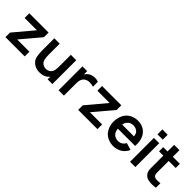

<svg xmlns="http://www.w3.org/2000/svg" viewBox="234 -1974 3200 3200"><g transform="rotate(45 1834.5 -373.5)"><path d="M527 0H73V-107.5L362.5 -452H73V-562.5H527V-452L238.5 -110.5H527Z M1179 -562.5V0H1067.5V-63.5L1055 -49Q1029 -18.5 991.2 -3Q953.5 12.5 911.5 14.5Q907.5 15 901.2 15.2Q895 15.5 886.5 15.5Q790.5 15.5 730 -41.5Q686.5 -81 674.5 -140.5Q662.5 -199.5 662.5 -290.5V-562.5H789.5V-296Q789.5 -239 799.2 -198.2Q809 -157.5 834.5 -134.5Q867 -102 923 -102Q968 -102 1002 -128Q1036 -155.5 1046 -206.5Q1052 -233.5 1052 -316.5V-317.5V-562.5Z M1688.5 -562.5V-446Q1652.5 -460.5 1604 -460.5Q1530 -460.5 1492.5 -421Q1469.5 -397 1460.2 -365.5Q1451 -334 1451 -291.5V0H1325V-562.5H1436.5V-484.5Q1457.5 -520.5 1492.5 -543.5Q1539.5 -575 1600 -577Q1643 -580 1688.5 -562.5Z M2241.5 0H1787.5V-107.5L2077 -452H1787.5V-562.5H2241.5V-452L1953 -110.5H2241.5Z M2508 -154Q2526.5 -128.5 2556 -115.2Q2585.5 -102 2621.5 -102Q2674.5 -102 2708 -128Q2739.5 -152.5 2752.5 -182.5L2876.5 -145Q2862 -109 2836.2 -78.5Q2810.5 -48 2777.5 -27Q2745.5 -7.5 2706.2 4Q2667 15.5 2627.5 15.5Q2562.5 15.5 2504 -9Q2446 -33.5 2409 -78Q2375.5 -120.5 2358.2 -170.5Q2341 -220.5 2341 -275Q2341 -337 2358.2 -391Q2375.5 -445 2409 -485.5Q2427.5 -508 2451.2 -525.2Q2475 -542.5 2502.2 -554.2Q2529.5 -566 2559.8 -572Q2590 -578 2621.5 -578Q2747 -578 2821.5 -489.5Q2885 -415 2885 -289.5Q2885 -282.5 2884.5 -271.5Q2884 -260.5 2883 -246H2476.5Q2482 -186 2508 -154ZM2509 -417.5Q2485.5 -387.5 2478.5 -345H2757Q2753 -391 2731 -422Q2712 -445 2683.2 -457Q2654.5 -469 2621.5 -469Q2549.5 -469 2509 -417.5Z M3135 -761.5V-646H3010V-761.5ZM3135 -562.5V0H3010V-562.5Z M3455.5 -236.5V-203Q3455.5 -177.5 3458 -161.8Q3460.5 -146 3467 -135.5Q3484 -104.5 3528.5 -101Q3532 -100.5 3538 -100.2Q3544 -100 3552.5 -100Q3568.5 -100 3585.5 -101.2Q3602.5 -102.5 3621 -105V0Q3586.5 9.5 3533.5 9.5Q3514.5 9.5 3498 8Q3481.5 6.5 3467 4Q3427.5 -2 3400.8 -18.2Q3374 -34.5 3353.5 -66.5Q3339 -88.5 3334.8 -115Q3330.5 -141.5 3330.5 -180V-230V-464.5H3228.5V-562.5H3330.5V-718.5H3455.5V-562.5H3621V-464.5H3455.5Z"/></g></svg>

Font: Russisch Sans
Style: Bold
Weight: 700
Designer: Michael Sharanda (font) & Cristiano Sobral (main changes)
Foundry: Michael Sharanda
Version: Version 2.00;September 8, 2020;FontCreator 13.0.0.2681 64-bi